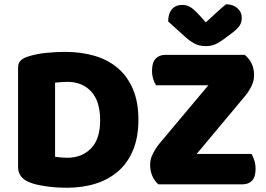

<svg xmlns="http://www.w3.org/2000/svg" viewBox="-20 -867 1252 903"><path d="M451 -301Q451 -391 409 -436.5Q367 -482 297 -482Q283 -482 268.5 -481Q254 -480 239 -478V-130Q250 -128 266 -126.5Q282 -125 296 -125Q365 -125 408 -169Q451 -213 451 -301ZM631 -304Q631 -224 607 -164Q583 -104 538.5 -64Q494 -24 432 -4Q370 16 295 16Q278 16 256 15Q234 14 210.5 11Q187 8 163.5 3.5Q140 -1 120 -9Q65 -30 65 -82V-549Q65 -570 76.5 -581.5Q88 -593 108 -600Q151 -614 199 -618.5Q247 -623 285 -623Q363 -623 426.5 -604Q490 -585 535.5 -545.5Q581 -506 606 -446Q631 -386 631 -304ZM725 0Q708 -14 697 -38Q686 -62 686 -93Q686 -118 699 -144Q712 -170 730 -192L960 -466H714Q706 -478 700.5 -495.5Q695 -513 695 -535Q695 -573 712 -591Q729 -609 758 -609H1131Q1175 -573 1175 -513Q1175 -488 1163.5 -463.5Q1152 -439 1134 -417L905 -143H1163Q1170 -131 1176 -113Q1182 -95 1182 -73Q1182 -35 1165.5 -17.5Q1149 0 1120 0ZM948 -762Q973 -785 997 -807Q1021 -829 1043 -847Q1075 -847 1096 -829Q1117 -811 1117 -783Q1117 -762 1107 -746.5Q1097 -731 1069 -710L1041 -689Q1012 -667 992 -658.5Q972 -650 948 -650Q918 -650 896 -661.5Q874 -673 854 -691L771 -766Q771 -803 788.5 -823.5Q806 -844 838 -844Q858 -844 875.5 -833.5Q893 -823 921 -792Z"/></svg>

Font: Baloo Paaji 2 ExtraBold
Style: Regular
Weight: 800
Designer: Shuchita Grover, Noopur Datye and Ek Type
Foundry: Ek Type
Version: Version 1.640;hotconv 1.0.111;makeotfexe 2.5.65597; ttfautoh